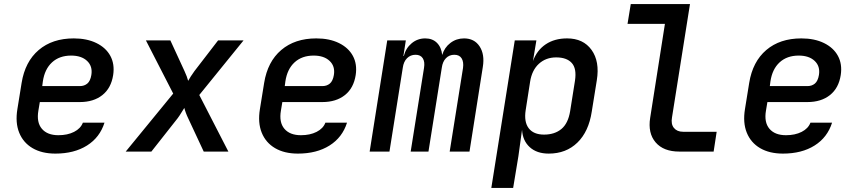

<svg xmlns="http://www.w3.org/2000/svg" viewBox="-20 -750 4240 950"><path d="M254 10Q187 10 141 -17Q95 -44 75 -93.5Q55 -143 66 -210L87 -340Q104 -445 171.5 -502.5Q239 -560 345 -560Q410 -560 457 -537Q504 -514 526 -473.5Q548 -433 540 -379Q530 -314 486.5 -279.5Q443 -245 375 -245H177L170 -203Q160 -145 187 -113Q214 -81 269 -81Q314 -81 346.5 -97.5Q379 -114 390 -143H497Q474 -70 410.5 -30Q347 10 254 10ZM189 -324H375Q397 -324 412 -336.5Q427 -349 432 -379Q439 -422 411 -448.5Q383 -475 332 -475Q274 -475 237.5 -441.5Q201 -408 192 -347Z M602 0 837 -287 702 -550H823L893 -398Q906 -370 911 -350Q916 -359 924.5 -372.5Q933 -386 942 -398L1059 -550H1185L966 -280L1110 0H988L911 -165Q905 -177 899.5 -192Q894 -207 892 -216Q886 -207 877 -192Q868 -177 859 -165L729 0Z M1454 10Q1387 10 1341 -17Q1295 -44 1275 -93.5Q1255 -143 1266 -210L1287 -340Q1304 -445 1371.5 -502.5Q1439 -560 1545 -560Q1610 -560 1657 -537Q1704 -514 1726 -473.5Q1748 -433 1740 -379Q1730 -314 1686.5 -279.5Q1643 -245 1575 -245H1377L1370 -203Q1360 -145 1387 -113Q1414 -81 1469 -81Q1514 -81 1546.5 -97.5Q1579 -114 1590 -143H1697Q1674 -70 1610.5 -30Q1547 10 1454 10ZM1389 -324H1575Q1597 -324 1612 -336.5Q1627 -349 1632 -379Q1639 -422 1611 -448.5Q1583 -475 1532 -475Q1474 -475 1437.5 -441.5Q1401 -408 1392 -347Z M1809 0 1896 -550H1988L1976 -473H1978Q1988 -512 2017 -536Q2046 -560 2084 -560Q2120 -560 2142 -538Q2164 -516 2168 -478Q2179 -515 2208.5 -537.5Q2238 -560 2276 -560Q2327 -560 2353 -520.5Q2379 -481 2369 -419L2303 0H2205L2271 -414Q2275 -444 2264 -461.5Q2253 -479 2228 -479Q2203 -479 2186.5 -462Q2170 -445 2166 -415L2100 0H2012L2078 -414Q2083 -444 2072 -461.5Q2061 -479 2036 -479Q2011 -479 1994 -462Q1977 -445 1973 -415L1907 0Z M2411 180 2527 -550H2634L2617 -448Q2637 -502 2680.5 -531Q2724 -560 2786 -560Q2866 -560 2907 -503Q2948 -446 2933 -353L2908 -198Q2893 -99 2837 -44.5Q2781 10 2695 10Q2636 10 2601 -22Q2566 -54 2563 -108L2545 23L2519 180ZM2672 -84Q2724 -84 2757.5 -111.5Q2791 -139 2801 -200L2825 -351Q2834 -411 2809 -438.5Q2784 -466 2732 -466Q2681 -466 2646.5 -434.5Q2612 -403 2603 -346L2581 -205Q2572 -147 2596 -115.5Q2620 -84 2672 -84Z M3341 0Q3263 0 3224 -45.5Q3185 -91 3197 -167L3270 -632H3085L3101 -730H3394L3305 -169Q3299 -136 3314.5 -117Q3330 -98 3360 -98H3526L3511 0Z M3854 10Q3787 10 3741 -17Q3695 -44 3675 -93.5Q3655 -143 3666 -210L3687 -340Q3704 -445 3771.5 -502.5Q3839 -560 3945 -560Q4010 -560 4057 -537Q4104 -514 4126 -473.5Q4148 -433 4140 -379Q4130 -314 4086.5 -279.5Q4043 -245 3975 -245H3777L3770 -203Q3760 -145 3787 -113Q3814 -81 3869 -81Q3914 -81 3946.5 -97.5Q3979 -114 3990 -143H4097Q4074 -70 4010.5 -30Q3947 10 3854 10ZM3789 -324H3975Q3997 -324 4012 -336.5Q4027 -349 4032 -379Q4039 -422 4011 -448.5Q3983 -475 3932 -475Q3874 -475 3837.5 -441.5Q3801 -408 3792 -347Z"/></svg>

Font: JetBrains Mono NL SemiBold
Style: Italic
Weight: 600
Italic angle: -9°
Monospace: yes
Designer: Philipp Nurullin, Konstantin Bulenkov
Foundry: JetBrains
Version: Version 2.305; ttfautohint (v1.8.4.7-5d5b)